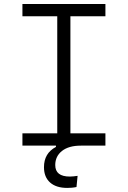

<svg xmlns="http://www.w3.org/2000/svg" viewBox="-20 -713 626 940"><path d="M309.1 207Q254.9 207 225.1 180.4Q195.3 153.8 195.3 105.5Q195.3 37.1 253.9 6.3V0H89.8V-60.1H260.3V-633.3H89.8V-693.4H496.1V-633.3H324.7V-60.1H496.1V0H376Q316.4 0 283.4 26.1Q250.5 52.2 250.5 95.2Q250.5 151.4 321.8 151.4Q330.1 151.4 339.8 150.4Q349.6 149.4 359.9 147.9L354.5 202.6Q342.8 205.1 330.8 206.1Q318.8 207 309.1 207Z"/></svg>

Font: CaskaydiaMono NF Light
Style: Regular
Weight: 300
Designer: Aaron Bell
Foundry: Saja Typeworks
Version: Version 2111.001; ttfautohint (v1.8.4);Nerd Fonts 3.1.1